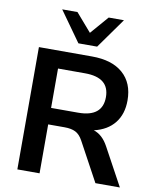

<svg xmlns="http://www.w3.org/2000/svg" viewBox="-99 -1015 885 1090"><g transform="rotate(10 343.0 -469.5)"><path d="M77 0V-705H383Q499 -705 562 -649.5Q625 -594 625 -494Q625 -415 584 -363.5Q543 -312 466 -294Q517 -278 550 -217L668 0H527L405 -225Q387 -258 362.5 -270Q338 -282 300 -282H205V0ZM205 -377H361Q501 -377 501 -491Q501 -604 361 -604H205ZM294 -765 170 -939H258L348 -835L438 -939H526L402 -765Z"/></g></svg>

Font: Nunito Sans
Style: Bold
Weight: 700
Designer: Vernon Adams
Foundry: Vernon Adams
Version: Version 3.101; ttfautohint (v1.8.4.7-5d5b);gftools[0.9.27]